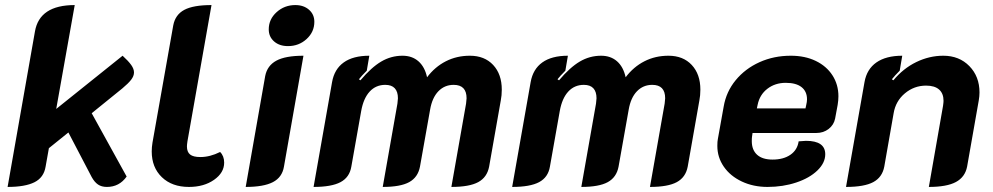

<svg xmlns="http://www.w3.org/2000/svg" viewBox="-20 -729 3920 758"><path d="M463 -380 342 -282 480 -32Q451 9 402 9Q381 9 367 -0.5Q353 -10 342 -30L250 -206L173 -144L160 -71Q153 -28 116 -9.5Q79 9 10 9L118 -605Q136 -709 275 -709L202 -299L464 -509Q487 -488 498 -472.5Q509 -457 509 -443Q509 -429 498 -414.5Q487 -400 463 -380Z M579 -131Q579 -148 582 -166L664 -629Q672 -671 707.5 -690Q743 -709 815 -709L720 -171Q718 -157 718 -151Q718 -129 730.5 -119Q743 -109 771 -109Q809 -109 849 -129Q865 -113 865 -87Q865 -47 825 -19Q785 9 726 9Q659 9 619 -29.5Q579 -68 579 -131Z M1041 -613Q1041 -653 1072 -681Q1103 -709 1146 -709Q1179 -709 1200 -690.5Q1221 -672 1221 -643Q1221 -603 1190.5 -575Q1160 -547 1117 -547Q1083 -547 1062 -565.5Q1041 -584 1041 -613ZM1027 -429Q1035 -470 1071 -489.5Q1107 -509 1178 -509L1101 -71Q1094 -29 1057.5 -10Q1021 9 950 9Z M1291 -405Q1300 -456 1337 -482.5Q1374 -509 1438 -509L1428 -450Q1407 -429 1397 -416L1403 -412Q1446 -463 1485 -486Q1524 -509 1569 -509Q1607 -509 1632 -487Q1657 -465 1666 -424Q1697 -465 1740 -487Q1783 -509 1835 -509Q1893 -509 1927 -472.5Q1961 -436 1961 -375Q1961 -352 1957 -332L1911 -71Q1903 -29 1868 -10Q1833 9 1762 9L1820 -320Q1822 -336 1822 -341Q1822 -394 1771 -394Q1735 -394 1710.5 -368.5Q1686 -343 1678 -296L1638 -71Q1630 -29 1595.5 -10Q1561 9 1491 9L1549 -320Q1551 -336 1551 -341Q1551 -367 1538.5 -380.5Q1526 -394 1501 -394Q1464 -394 1439.5 -367.5Q1415 -341 1406 -291L1367 -71Q1360 -29 1324.5 -10Q1289 9 1218 9Z M2075 -405Q2084 -456 2121 -482.5Q2158 -509 2222 -509L2212 -450Q2191 -429 2181 -416L2187 -412Q2230 -463 2269 -486Q2308 -509 2353 -509Q2391 -509 2416 -487Q2441 -465 2450 -424Q2481 -465 2524 -487Q2567 -509 2619 -509Q2677 -509 2711 -472.5Q2745 -436 2745 -375Q2745 -352 2741 -332L2695 -71Q2687 -29 2652 -10Q2617 9 2546 9L2604 -320Q2606 -336 2606 -341Q2606 -394 2555 -394Q2519 -394 2494.5 -368.5Q2470 -343 2462 -296L2422 -71Q2414 -29 2379.5 -10Q2345 9 2275 9L2333 -320Q2335 -336 2335 -341Q2335 -367 2322.5 -380.5Q2310 -394 2285 -394Q2248 -394 2223.5 -367.5Q2199 -341 2190 -291L2151 -71Q2144 -29 2108.5 -10Q2073 9 2002 9Z M2812 -153Q2812 -171 2814 -180L2837 -308Q2847 -367 2884.5 -412.5Q2922 -458 2978.5 -483.5Q3035 -509 3102 -509Q3158 -509 3200.5 -488.5Q3243 -468 3266.5 -431.5Q3290 -395 3290 -349Q3290 -333 3287 -315L3277 -261Q3272 -236 3251.5 -220Q3231 -204 3203 -204H2951L2949 -190Q2948 -184 2948 -172Q2948 -137 2969 -118Q2990 -99 3030 -99Q3073 -99 3100.5 -118Q3128 -137 3133 -171Q3155 -173 3162 -173Q3238 -173 3238 -120Q3238 -86 3207 -56Q3176 -26 3123.5 -8.5Q3071 9 3010 9Q2954 9 2908.5 -12.5Q2863 -34 2837.5 -71Q2812 -108 2812 -153ZM3160 -301 3163 -315Q3166 -327 3166 -337Q3166 -368 3144.5 -385Q3123 -402 3082 -402Q3040 -402 3009.5 -378.5Q2979 -355 2971 -315L2968 -301Z M3393 -405Q3402 -456 3440 -482.5Q3478 -509 3542 -509L3532 -450Q3512 -430 3501 -416L3507 -412Q3546 -459 3597.5 -484Q3649 -509 3704 -509Q3767 -509 3807 -468Q3847 -427 3847 -364Q3847 -349 3844 -332L3798 -71Q3790 -30 3754 -10.5Q3718 9 3647 9L3703 -311Q3705 -325 3705 -331Q3705 -360 3687.5 -375.5Q3670 -391 3636 -391Q3589 -391 3552.5 -360.5Q3516 -330 3508 -282L3471 -71Q3463 -29 3427.5 -10Q3392 9 3320 9Z"/></svg>

Font: K2D ExtraBold
Style: Italic
Weight: 800
Italic angle: -10°
Designer: Katatrad Aksorn Co.,Ltd.
Foundry: Cadson Demak Co.,Ltd.
Version: Version 1.000; ttfautohint (v1.6)